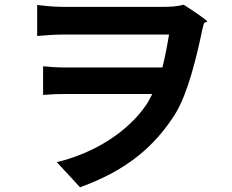

<svg xmlns="http://www.w3.org/2000/svg" viewBox="-20 -747 980 811"><path d="M440 -350H623C616 -335 607 -319 599 -306C521 -191 381 -101 220 -62L318 44C521 -29 637 -134 721 -267C774 -355 810 -504 835 -624C837 -632 839 -640 841 -647C846 -657 853 -651 855 -656C857 -660 803 -697 756 -727C731 -720 699 -718 670 -718C619 -718 305 -718 244 -718C204 -718 163 -723 137 -726V-595C169 -598 212 -601 245 -601C306 -601 636 -601 694 -601C686 -552 677 -506 666 -462H459H253C224 -462 190 -464 162 -467V-346C196 -349 224 -350 258 -350Z"/></svg>

Font: GenSekiGothic2 TW B
Style: Regular
Weight: 700
Version: Version 2.100;PS 2.1;hotconv 16.6.51;makeotf.lib2.5.65220 DE